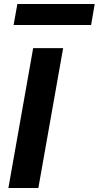

<svg xmlns="http://www.w3.org/2000/svg" viewBox="-20 -941 494 961"><path d="M22 0 146 -700H296L172 0ZM48 -816 67 -921H454L436 -816Z"/></svg>

Font: DM Sans 17pt Black
Style: Italic
Weight: 900
Italic angle: -10°
Version: Version 4.004;gftools[0.9.30]